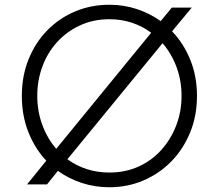

<svg xmlns="http://www.w3.org/2000/svg" viewBox="-20 -777 921 809"><path d="M94 0 175 -100Q127 -151 99.5 -220.5Q72 -290 72 -373Q72 -457 100.5 -527.5Q129 -598 179.5 -649.5Q230 -701 297 -729Q364 -757 441 -757Q501 -757 556 -739Q611 -721 657 -688L704 -745H788L705 -645Q754 -594 782 -524.5Q810 -455 810 -373Q810 -289 781 -218.5Q752 -148 701.5 -96.5Q651 -45 584 -16.5Q517 12 441 12Q380 12 325 -6Q270 -24 224 -57L178 0ZM137 -373Q137 -309 158 -251.5Q179 -194 217 -150L617 -639Q581 -666 536.5 -681Q492 -696 441 -696Q373 -696 317 -670Q261 -644 220.5 -599.5Q180 -555 158.5 -496.5Q137 -438 137 -373ZM441 -50Q508 -50 563.5 -75Q619 -100 659.5 -145Q700 -190 722.5 -248.5Q745 -307 745 -373Q745 -437 724 -494Q703 -551 665 -595L264 -106Q301 -79 345.5 -64.5Q390 -50 441 -50Z"/></svg>

Font: Plus Jakarta Sans Light
Style: Regular
Weight: 300
Designer: Gumpita Rahayu
Foundry: Tokotype
Version: Version 2.006; ttfautohint (v1.8.4.7-5d5b)